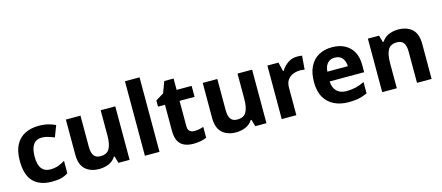

<svg xmlns="http://www.w3.org/2000/svg" viewBox="-52 -1321 4352 1892"><g transform="rotate(-15 2124.5 -375.0)"><path d="M300 10Q178 10 111.5 -57Q45 -124 45 -270Q45 -370 79 -433Q113 -496 173.5 -526Q234 -556 313 -556Q369 -556 410.5 -545Q452 -534 483 -519L439 -404Q404 -418 373.5 -427Q343 -436 313 -436Q197 -436 197 -271Q197 -189 227.5 -150Q258 -111 313 -111Q360 -111 396 -123.5Q432 -136 466 -158V-31Q432 -9 394.5 0.5Q357 10 300 10Z M1093 -546V0H979L959 -70H951Q925 -28 879.5 -9Q834 10 783 10Q695 10 642 -37.5Q589 -85 589 -190V-546H738V-227Q738 -168 759 -138.5Q780 -109 826 -109Q894 -109 919 -155.5Q944 -202 944 -289V-546Z M1398 0H1249V-760H1398Z M1784 -109Q1809 -109 1832 -113.5Q1855 -118 1878 -126V-15Q1854 -4 1818.5 3Q1783 10 1741 10Q1692 10 1653.5 -6Q1615 -22 1592.5 -61Q1570 -100 1570 -171V-434H1499V-497L1581 -547L1624 -662H1719V-546H1872V-434H1719V-171Q1719 -140 1737 -124.5Q1755 -109 1784 -109Z M2489 -546V0H2375L2355 -70H2347Q2321 -28 2275.5 -9Q2230 10 2179 10Q2091 10 2038 -37.5Q1985 -85 1985 -190V-546H2134V-227Q2134 -168 2155 -138.5Q2176 -109 2222 -109Q2290 -109 2315 -155.5Q2340 -202 2340 -289V-546Z M2950 -556Q2961 -556 2976 -555Q2991 -554 3000 -552L2989 -412Q2981 -414 2968 -415.5Q2955 -417 2945 -417Q2907 -417 2872 -403.5Q2837 -390 2815.5 -360Q2794 -330 2794 -278V0H2645V-546H2758L2780 -454H2787Q2811 -496 2853 -526Q2895 -556 2950 -556Z M3304 -556Q3417 -556 3483 -491.5Q3549 -427 3549 -308V-236H3197Q3199 -173 3234.5 -137Q3270 -101 3333 -101Q3385 -101 3428.5 -111.5Q3472 -122 3518 -144V-29Q3477 -9 3433 0.5Q3389 10 3326 10Q3244 10 3181 -20.5Q3118 -51 3082 -112.5Q3046 -174 3046 -269Q3046 -364 3078.5 -428Q3111 -492 3169 -524Q3227 -556 3304 -556ZM3305 -450Q3261 -450 3233 -422Q3205 -394 3200 -335H3409Q3408 -384 3382.5 -417Q3357 -450 3305 -450Z M3980 -556Q4068 -556 4121 -508.5Q4174 -461 4174 -356V0H4025V-319Q4025 -378 4004 -407.5Q3983 -437 3937 -437Q3869 -437 3844 -390.5Q3819 -344 3819 -257V0H3670V-546H3784L3804 -476H3812Q3838 -518 3883.5 -537Q3929 -556 3980 -556Z"/></g></svg>

Font: Noto Sans
Style: Bold
Weight: 700
Designer: Monotype Design Team
Foundry: Monotype Imaging Inc.
Version: Version 2.000;GOOG;noto-source:20170915:90ef993387c0; ttfaut